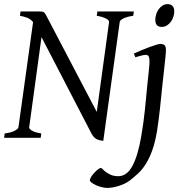

<svg xmlns="http://www.w3.org/2000/svg" viewBox="-20 -671 890 935"><path d="M628.9 -594.2Q596.7 -589.4 580.3 -580.8Q564 -572.3 563 -564L482.9 15.1Q472.7 13.7 464.4 11.7Q456.1 9.8 449.2 5.9Q442.4 2 436.5 -4.6Q430.7 -11.2 424.8 -22L182.1 -490.2L122.1 -50.8Q120.6 -44.9 134.3 -35.6Q147.9 -26.4 181.2 -21L178.2 0H0L2.9 -21Q36.1 -25.4 52.5 -34.7Q68.8 -43.9 69.8 -50.8L141.1 -563.5Q128.4 -578.1 113.3 -584.2Q98.1 -590.3 77.1 -594.2L80.1 -615.2H167Q177.7 -615.2 183.8 -614.7Q189.9 -614.3 194.6 -610.6Q199.2 -606.9 203.4 -599.1Q207.5 -591.3 214.8 -577.1L451.2 -126L511.2 -564Q511.7 -566.9 508.8 -571Q505.9 -575.2 498.8 -579.3Q491.7 -583.5 480 -587.4Q468.3 -591.3 451.2 -594.2L454.1 -615.2H631.8ZM788.1 -424.8Q788.1 -419.4 786.9 -406Q785.6 -392.6 783.7 -374.5Q781.7 -356.4 779.5 -335.7Q777.3 -314.9 775.1 -295.2Q772.9 -275.4 771 -258.5Q769 -241.7 768.1 -231Q766.1 -213.9 764.2 -192.1Q762.2 -170.4 759.3 -145Q756.3 -119.6 752.9 -91.1Q749.5 -62.5 744.6 -32.2Q734.9 24.9 720.5 63.7Q706.1 102.5 689 129.2Q671.9 155.8 652.6 173.6Q633.3 191.4 613.3 207Q600.1 217.3 584.5 224.4Q568.8 231.4 553.7 235.8Q538.6 240.2 525.4 242.2Q512.2 244.1 503.4 244.1Q489.7 244.1 474.6 240.2Q459.5 236.3 446.8 230.5Q434.1 224.6 425.8 218.3Q417.5 211.9 417.5 207Q417.5 200.7 423.8 190.4Q430.2 180.2 439 170.7Q447.8 161.1 456.8 154.1Q465.8 147 470.7 147Q474.6 147 480.5 153.3Q486.3 159.7 496.1 167Q505.9 174.3 520.5 180.7Q535.2 187 556.6 187Q598.1 187 625 136.7Q651.9 86.4 667.5 -5.4Q673.8 -41.5 678.2 -74.2Q682.6 -106.9 685.5 -134.8Q688.5 -162.6 690.4 -184.3Q692.4 -206.1 693.8 -220.2Q694.3 -228 695.8 -241Q697.3 -253.9 698.7 -268.8Q700.2 -283.7 701.9 -299.6Q703.6 -315.4 705.1 -329.6Q706.5 -343.8 707.3 -354.7Q708 -365.7 708 -371.1Q708 -382.3 706.5 -388.9Q705.1 -395.5 702.4 -398.7Q699.7 -401.9 696 -402.8Q692.4 -403.8 688 -403.8Q683.6 -403.8 675.5 -402.1Q667.5 -400.4 659.2 -397.9Q649.9 -395.5 639.2 -392.1L631.8 -410.2Q652.3 -419.4 672.9 -428Q693.4 -436.5 710.9 -442.9Q728.5 -449.2 741.7 -453.1Q754.9 -457 760.7 -457Q774.4 -457 781.2 -451.2Q788.1 -445.3 788.1 -424.8ZM828.6 -616.2Q828.6 -602.5 824.2 -589.1Q819.8 -575.7 811.8 -564.7Q803.7 -553.7 792.5 -546.9Q781.2 -540 767.6 -540Q736.3 -540 736.3 -574.2Q736.3 -587.4 740.5 -600.8Q744.6 -614.3 752.4 -625.5Q760.3 -636.7 771.2 -643.8Q782.2 -650.9 796.4 -650.9Q811.5 -650.9 820.1 -641.8Q828.6 -632.8 828.6 -616.2Z"/></svg>

Font: Gentium Plus
Style: Italic
Weight: 400
Italic angle: -8°
Designer: J. Victor Gaultney, Annie Olsen, Iska Routamaa
Foundry: SIL International
Version: Version 1.510